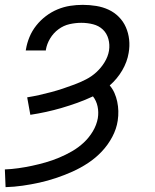

<svg xmlns="http://www.w3.org/2000/svg" viewBox="-20 -548 640 791"><path d="M3 223 0 150Q27 149 55.5 145Q84 141 112 135Q140 129 168 121Q196 113 223.5 101.5Q251 90 277 75Q303 60 325 39.5Q347 19 362.5 -7Q378 -33 383 -61Q387 -86 382 -109.5Q377 -133 363 -151Q331 -136 299 -124.5Q267 -113 234.5 -103.5Q202 -94 170 -87Q138 -80 105 -75L92 -147Q117 -151 141.5 -156.5Q166 -162 190.5 -168.5Q215 -175 239 -183Q263 -191 287 -200Q311 -209 334.5 -221Q358 -233 377.5 -251Q397 -269 411 -292Q425 -315 429 -339Q433 -364 426.5 -387.5Q420 -411 403.5 -426.5Q387 -442 363.5 -448Q340 -454 315 -454Q291 -454 266.5 -448.5Q242 -443 221 -427.5Q200 -412 186.5 -389.5Q173 -367 169 -343V-340H86L87 -345Q91 -370 101.5 -395.5Q112 -421 129.5 -443Q147 -465 169.5 -482Q192 -499 217.5 -509.5Q243 -520 269 -524Q295 -528 321 -528Q349 -528 376.5 -523.5Q404 -519 427.5 -508Q451 -497 469.5 -478.5Q488 -460 498.5 -436Q509 -412 512 -385Q515 -358 510 -330Q504 -293 483.5 -258Q463 -223 432 -196Q444 -182 451.5 -165Q459 -148 463 -129Q467 -110 467.5 -90.5Q468 -71 465 -51Q460 -17 442.5 16Q425 49 399.5 76Q374 103 343 123.5Q312 144 278.5 159Q245 174 210.5 185.5Q176 197 142 204.5Q108 212 73 217Q38 222 3 223Z"/></svg>

Font: Iosevka Aile Oblique
Style: Regular
Weight: 400
Italic angle: -9°
Designer: Belleve Invis
Foundry: Belleve Invis
Version: Version 31.1.0; ttfautohint (v1.8.4)